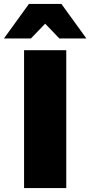

<svg xmlns="http://www.w3.org/2000/svg" viewBox="-65 -962 462 982"><path d="M-44.9 -765.1 83 -941.9H249L377 -765.1H238.8L166 -840.8L92.8 -765.1ZM58.1 0V-705.1H273.9V0Z"/></svg>

Font: Mulish ExtraBlack
Style: Regular
Weight: 1000
Designer: Vernon Adams
Foundry: Vernon Adams
Version: Version 3.603; ttfautohint (v1.8.3)